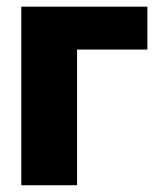

<svg xmlns="http://www.w3.org/2000/svg" viewBox="-20 -548 458 568"><path d="M416 -401.4H208V0H43V-528.3H416Z"/></svg>

Font: Sadagaat-English
Style: Regular
Weight: 900
Designer: Ahmed alsheikh
Foundry: Ahmed alsheikh Design
Version: Version 2.137;January 17, 2018;FontCreator 11.0.0.2408 64-bi